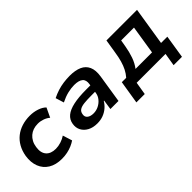

<svg xmlns="http://www.w3.org/2000/svg" viewBox="26 -1131 1882 1882"><g transform="rotate(-45 967.5 -189.5)"><path d="M297 10Q213 10 157 -24.5Q101 -59 77 -120.5Q53 -182 65 -262Q75 -322 101.5 -369Q128 -416 168 -448Q208 -480 260 -496.5Q312 -513 371 -513Q425 -513 472 -497Q519 -481 545 -454L499 -357Q475 -378 441 -390Q407 -402 373 -402Q337 -402 308 -392Q279 -382 256.5 -362.5Q234 -343 219 -315Q204 -287 199 -251Q188 -180 221.5 -141Q255 -102 324 -102Q359 -102 396.5 -114Q434 -126 463 -146L494 -48Q471 -32 440 -18.5Q409 -5 373 2.5Q337 10 297 10Z M787 10Q728 10 686.5 -12.5Q645 -35 625 -73Q605 -111 613 -159Q621 -209 659 -240.5Q697 -272 768 -287.5Q839 -303 944 -303H1021L1010 -226H942Q881 -226 839 -221.5Q797 -217 774.5 -202Q752 -187 748 -156Q742 -123 765.5 -104.5Q789 -86 831 -86Q868 -86 901.5 -102.5Q935 -119 959 -148Q983 -177 988 -214L1004 -316Q1013 -370 984 -394Q955 -418 892 -418Q850 -418 802 -406.5Q754 -395 700 -368L673 -455Q713 -475 754 -488Q795 -501 838.5 -507Q882 -513 926 -513Q1002 -513 1052.5 -490.5Q1103 -468 1125 -419.5Q1147 -371 1135 -293L1089 0H977L992 -102H987Q968 -69 938 -43.5Q908 -18 870.5 -4Q833 10 787 10Z M1203 134 1242 -107H1303Q1330 -138 1348.5 -174Q1367 -210 1380 -255.5Q1393 -301 1402 -361L1425 -503H1849L1786 -107H1873L1835 134H1719L1741 0H1341L1319 134ZM1429 -104H1658L1705 -401H1527L1515 -331Q1504 -265 1483.5 -206.5Q1463 -148 1429 -104Z"/></g></svg>

Font: Nunito Sans 6pt
Style: Bold Italic
Weight: 700
Italic angle: -9°
Version: Version 3.101;gftools[0.9.27]